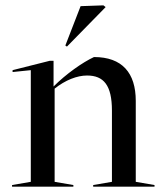

<svg xmlns="http://www.w3.org/2000/svg" viewBox="-20 -697 612 717"><path d="M398 -284V-18L328 -6V0H557V-6L487 -18V-320C487 -425 436 -484 331 -484C288 -464 227 -421 180 -374V-470H166L27 -435V-428L95 -435V-18L25 -6V0H254V-6L184 -18V-366C224 -398 268 -415 305 -415C367 -415 398 -379 398 -284ZM230 -523 374 -670V-671L366 -677L281 -674L224 -527Z"/></svg>

Font: Mazius Display
Style: Regular
Weight: 400
Designer: Alberto Casagrande & Collletttivo
Foundry: Collletttivo
Version: Version 2.000;Glyphs 3.2 (3217)